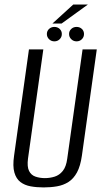

<svg xmlns="http://www.w3.org/2000/svg" viewBox="-20 -807 453 839"><path d="M170.7 12Q140 12 113.8 7.2Q87.6 2.4 69.1 -11.7Q50.6 -25.9 42.8 -53.4Q34.9 -80.9 41.5 -126.7L106.5 -591H169.3L102.3 -113.6Q97.8 -78.4 107 -60Q116.2 -41.6 135 -35.2Q153.8 -28.7 175.9 -28.7Q198.7 -28.7 219 -35.2Q239.4 -41.6 254.3 -60Q269.2 -78.4 273.8 -113.6L340.8 -591H402.9L337.9 -127Q331.4 -81.2 316.4 -53.5Q301.3 -25.9 279.1 -11.7Q256.8 2.4 229.1 7.2Q201.4 12 170.7 12ZM217.6 -626.3Q203.9 -626.3 194.4 -635.7Q184.8 -645 184.8 -658.4Q184.8 -671.7 194.4 -680.6Q203.9 -689.4 217.6 -689.4Q231.4 -689.4 240.8 -680.6Q250.2 -671.7 250.2 -658.4Q250.2 -645 240.8 -635.7Q231.4 -626.3 217.6 -626.3ZM314.6 -626.3Q300.9 -626.3 291.4 -635.7Q281.8 -645 281.8 -658.4Q281.8 -671.7 291.4 -680.6Q300.9 -689.4 314.6 -689.4Q328.4 -689.4 337.8 -680.6Q347.1 -671.7 347.1 -658.4Q347.1 -645 337.8 -635.7Q328.4 -626.3 314.6 -626.3ZM209.1 -704.2 300.1 -787.2H364L249.2 -704.2Z"/></svg>

Font: Alumni Sans Thin
Style: Italic
Weight: 100
Italic angle: -8°
Designer: Robert E. Leuschke
Foundry: Robert E. Leuschke
Version: Version 1.016